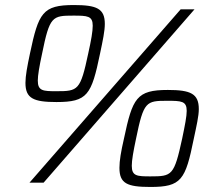

<svg xmlns="http://www.w3.org/2000/svg" viewBox="-20 -725 856 762"><path d="M204 -320C327 -320 343 -348 377 -512C388 -564 396 -602 396 -630C396 -691 364 -705 273 -705C149 -705 133 -674 99 -513C88 -461 81 -424 81 -396C81 -335 112 -320 204 -320ZM697 -688 97 0H153L752 -688ZM204 -363C151 -363 130 -364 130 -405C130 -426 136 -461 147 -512C177 -660 187 -663 271 -663C327 -663 348 -662 348 -623C348 -600 342 -566 330 -512C299 -366 290 -363 204 -363ZM577 17C700 17 716 -11 749 -174C760 -226 769 -264 769 -292C769 -353 737 -368 646 -368C522 -368 506 -336 472 -175C460 -123 454 -87 454 -59C454 3 484 17 577 17ZM577 -25C524 -25 503 -26 503 -67C503 -89 509 -123 520 -175C550 -322 560 -325 643 -325C700 -325 721 -324 721 -285C721 -263 714 -228 703 -175C671 -28 663 -25 577 -25Z"/></svg>

Font: Saira UNSAM Light Italic
Style: Regular
Weight: 300
Italic angle: -12°
Designer: Hector Gatti with collaboration of the Omnibus-Type team
Foundry: Omnibus-Type
Version: Version 0.072;PS 000.072;hotconv 1.0.88;makeotf.lib2.5.64775